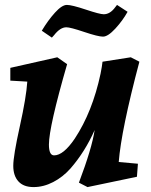

<svg xmlns="http://www.w3.org/2000/svg" viewBox="-20 -743 615 781"><path d="M91 -411 22 -415V-467L213 -510L253 -482Q179 -226 179 -155Q179 -111 200 -111Q238 -111 284 -179Q356 -288 389 -443Q395 -473 397 -492L512 -510L547 -492Q473 -213 463 -84L541 -77L537 -24L336 18L301 0Q354 -140 365 -214Q326 -126 267 -58Q236 -23 196.5 -2.5Q157 18 116.5 18Q76 18 55 -5Q34 -28 34 -68.5Q34 -109 60.5 -228.5Q87 -348 91 -411ZM250 -632Q225 -632 200 -600L191 -590L150 -618Q175 -660 203.5 -691.5Q232 -723 252 -723Q272 -723 329 -704Q386 -685 402 -685Q428 -685 449 -714L456 -723L499 -695Q479 -659 449 -626.5Q419 -594 399 -594Q379 -594 322.5 -613Q266 -632 250 -632Z"/></svg>

Font: Andada
Style: Bold Italic
Weight: 700
Italic angle: -8.29999°
Designer: Carolina Giovagnoli
Foundry: Carolina Giovagnoli
Version: Version 1.003